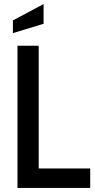

<svg xmlns="http://www.w3.org/2000/svg" viewBox="-20 -925 470 945"><path d="M66 0V-700H170.5V-96H424V0ZM43.5 -762V-824.5L194.5 -905V-808Z"/></svg>

Font: Cabin Condensed Medium
Style: Regular
Weight: 500
Width: 3
Designer: Pablo Impallari
Foundry: Pablo Impallari. http://www.impallari.com Igino Marini. http://www.ikern.com
Version: Version 3.001; ttfautohint (v1.8.3)